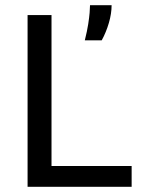

<svg xmlns="http://www.w3.org/2000/svg" viewBox="-20 -718 547 738"><path d="M86 0V-660H178V0ZM116 0V-80H486V0ZM306 -563Q315 -599 319 -625Q323 -651 324.5 -669Q326 -687 326 -698H409Q409 -666 398.5 -630Q388 -594 371 -563Z"/></svg>

Font: Bricolage Grotesque 96pt ExtraBold
Style: Regular
Weight: 400
Version: Version 1.001;gftools[0.9.33.dev8+g029e19f]